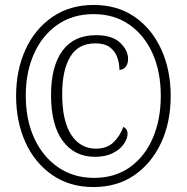

<svg xmlns="http://www.w3.org/2000/svg" viewBox="-20 -745 753 775"><path d="M357 10Q261 10 190.5 -39Q120 -88 82.5 -171Q45 -254 45 -358Q45 -462 83 -545Q121 -628 191.5 -676.5Q262 -725 358 -725Q454 -725 523.5 -677Q593 -629 631 -545.5Q669 -462 669 -358Q669 -252 630.5 -169Q592 -86 522.5 -38Q453 10 357 10ZM360 -27Q443 -27 503.5 -69.5Q564 -112 596.5 -187Q629 -262 629 -358Q629 -455 596 -529Q563 -603 502 -645.5Q441 -688 358 -688Q274 -688 212.5 -645.5Q151 -603 117.5 -528.5Q84 -454 84 -359Q84 -261 118.5 -186.5Q153 -112 215 -69.5Q277 -27 360 -27ZM363 -112Q281 -112 233.5 -176Q186 -240 186 -362Q186 -477 232 -540Q278 -603 367 -603Q433 -603 465 -572.5Q497 -542 497 -507Q497 -487 487 -475Q477 -463 462 -463Q462 -490 453 -514.5Q444 -539 423 -554.5Q402 -570 365 -570Q296 -570 263.5 -516Q231 -462 231 -365Q231 -257 267.5 -201Q304 -145 367 -145Q412 -145 438.5 -171Q465 -197 478 -233Q495 -224 495 -206Q495 -186 480 -164Q465 -142 435.5 -127Q406 -112 363 -112Z"/></svg>

Font: Noto Serif Tamil Condensed Light
Style: Italic
Weight: 300
Width: 3
Italic angle: -12°
Designer: Indian Type Foundry, Tom Grace, and the Monotype Design Team
Foundry: Monotype Imaging Inc.
Version: Version 2.003; ttfautohint (v1.8.4.7-5d5b)